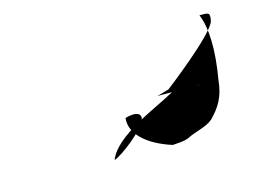

<svg xmlns="http://www.w3.org/2000/svg" viewBox="-48 -615 510 386"><g transform="rotate(-15 207.0 -422.0)"><path d="M150 -304C164 -308 218 -348 224 -370C226 -374 225 -389 193 -380C189 -348 220 -319 271 -303C282 -304 294 -304 304 -308C318 -316 344 -320 358 -332C378 -352 390 -372 393 -404C404 -467 402 -512 390 -541C409 -541 413 -542 409 -523C399 -496 295 -416 291 -413C286 -412 272 -407 266 -406C262 -406 362 -406 358 -406C331 -404 313 -416 293 -404C258 -384 167 -350 150 -304Z"/></g></svg>

Font: pokerface
Style: oblique
Weight: 400
Version: Version 1